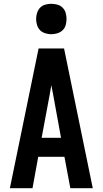

<svg xmlns="http://www.w3.org/2000/svg" viewBox="-20 -990 540 1010"><path d="M32 0H151L181 -165H319L350 0H468L317 -735H183ZM301 -265H199L241 -490Q243 -503 245.5 -516Q248 -529 250 -542Q253 -529 255 -516Q257 -503 260 -490ZM250 -810Q266 -810 282 -815Q298 -820 309.5 -831Q321 -842 325.5 -858Q330 -874 330 -890Q330 -906 325.5 -922Q321 -938 309.5 -949.5Q298 -961 282 -965.5Q266 -970 250 -970Q234 -970 218 -965.5Q202 -961 191 -949.5Q180 -938 175 -922Q170 -906 170 -890Q170 -874 175 -858Q180 -842 191 -831Q202 -820 218 -815Q234 -810 250 -810Z"/></svg>

Font: Iosevka SS09
Style: Bold
Weight: 700
Monospace: yes
Designer: Belleve Invis
Foundry: Belleve Invis
Version: Version 5.2.1; ttfautohint (v1.8.3)